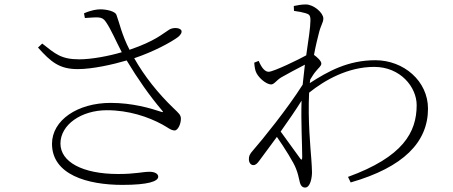

<svg xmlns="http://www.w3.org/2000/svg" viewBox="-20 -801 2040 864"><path d="M478 -338C329 -338 214 -260 214 -154C214 -15 373 31 531 31C647 31 692 15 692 -6C692 -18 678 -28 653 -28C621 -28 591 -18 512 -18C350 -18 252 -73 252 -155C252 -240 346 -305 461 -305C560 -305 647 -275 710 -241C736 -227 749 -214 766 -214C781 -214 795 -245 794 -269C793 -284 785 -291 761 -314C692 -380 629 -459 584 -539C673 -569 750 -611 782 -635C794 -645 801 -657 795 -666C786 -677 759 -678 742 -668C711 -649 680 -617 563 -577C528 -644 517 -700 504 -734C499 -750 460 -759 432 -759C417 -759 392 -756 358 -741L362 -720C419 -723 439 -729 456 -703C481 -667 501 -617 528 -566C471 -549 392 -534 337 -534C254 -534 229 -559 170 -605L151 -587C210 -521 248 -490 330 -490C397 -490 489 -511 550 -529C600 -446 653 -370 710 -303C716 -296 714 -295 705 -298C657 -314 576 -338 478 -338Z M1246 -453C1277 -470 1314 -491 1352 -510L1342 -420C1274 -312 1157 -168 1120 -126C1102 -106 1100 -98 1100 -84C1100 -70 1108 -58 1120 -58C1131 -58 1138 -66 1147 -78L1226 -185C1259 -138 1303 -68 1312 -42C1320 -22 1323 -8 1328 14C1332 35 1341 43 1353 43C1377 43 1384 -3 1384 -26C1384 -46 1382 -64 1381 -84C1377 -137 1365 -261 1371 -384C1442 -441 1546 -500 1664 -500C1782 -500 1855 -409 1855 -328C1855 -205 1793 -95 1546 -5L1558 20C1795 -48 1906 -161 1906 -312C1906 -436 1797 -530 1669 -530C1546 -530 1456 -480 1374 -427L1376 -443C1385 -458 1394 -472 1402 -481C1414 -496 1426 -504 1426 -515C1426 -527 1407 -544 1393 -554C1401 -598 1410 -632 1414 -648C1424 -691 1435 -698 1435 -718C1435 -743 1392 -781 1356 -781C1336 -781 1317 -777 1302 -774L1303 -752C1324 -749 1341 -746 1354 -742C1371 -737 1377 -733 1377 -710C1377 -678 1368 -622 1358 -552C1330 -536 1211 -478 1189 -478C1173 -478 1158 -494 1144 -527L1124 -519C1125 -508 1126 -496 1130 -482C1139 -453 1178 -421 1200 -421C1214 -421 1224 -440 1246 -453ZM1337 -348C1334 -250 1340 -149 1340 -94C1340 -80 1336 -80 1330 -89L1243 -209C1277 -257 1311 -306 1337 -348Z"/></svg>

Font: Noto Serif TC ExtraLight
Style: Regular
Weight: 200
Designer: Ryoko NISHIZUKA 西塚涼子 (kana & ideographs); Frank Grießhammer (Latin, Greek & Cyrillic); Wenlong ZHANG 张文龙 (bopomofo); San
Foundry: Adobe
Version: Version 2.001;hotconv 1.1.0;makeotfexe 2.6.0